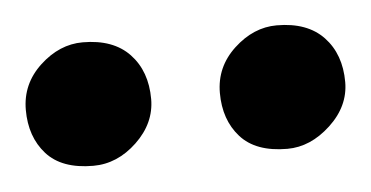

<svg xmlns="http://www.w3.org/2000/svg" viewBox="-27 -714 398 206"><g transform="rotate(-5 172.0 -611.5)"><path d="M276 -545Q242 -545 225.5 -563.5Q209 -582 209 -611Q209 -639 230 -658.5Q251 -678 276 -678Q309 -678 326.5 -659.5Q344 -641 344 -611Q344 -585 322.5 -565Q301 -545 276 -545ZM67 -545Q33 -545 16.5 -563.5Q0 -582 0 -611Q0 -639 21 -658.5Q42 -678 67 -678Q100 -678 117.5 -659.5Q135 -641 135 -611Q135 -585 114 -565Q93 -545 67 -545Z"/></g></svg>

Font: Petrona
Style: Bold
Weight: 700
Designer: Ringo R. Seeber
Foundry: Ringo R. Seeber
Version: Version 2.001; ttfautohint (v1.8.3)